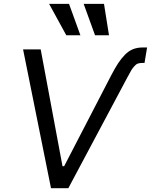

<svg xmlns="http://www.w3.org/2000/svg" viewBox="-20 -986 791 1006"><path d="M563.2 -592.3Q582.7 -629.6 598.7 -654.1Q614.7 -678.6 634.2 -698.7Q653.8 -718.8 676.3 -728Q698.9 -737.2 726.6 -737.2H750.7L737.2 -656.2H725.9Q712 -656.2 702.2 -652.9Q692.5 -649.5 682.5 -637.6Q672.6 -625.7 668.3 -618.6Q664.1 -611.5 651.6 -588.1Q649.5 -584.5 648.4 -582.4L338.1 0H247.2L100.9 -727.3H193.2L307.5 -115.1H316.1ZM478 -801.1 418.3 -965.9H524.9L551.1 -801.1ZM327.4 -801.1 237.2 -965.9H341.6L401.3 -801.1Z"/></svg>

Font: Karasuma Gothic
Style: Italic
Weight: 400
Italic angle: -9.39999°
Designer: Rasmus Andersson / Ryoko Nishizuka
Foundry: Genbu
Version: Version 1.00